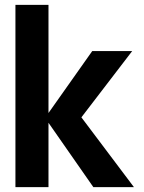

<svg xmlns="http://www.w3.org/2000/svg" viewBox="-20 -770 593 790"><path d="M43.5 -750H179.5V0H43.5ZM163.9 -287.2H166.9L359.6 -560H524L314.9 -287.2L531.1 0H364.1Z"/></svg>

Font: TASA Explorer VF
Style: Regular
Weight: 400
Designer: Weizhong Zhang
Foundry: Local Remote
Version: Version 1.000;Glyphs 3.2 (3192)